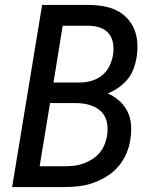

<svg xmlns="http://www.w3.org/2000/svg" viewBox="-20 -755 640 775"><path d="M29 0 150 -735H339Q368 -735 397 -730Q426 -725 450.5 -713Q475 -701 494 -680.5Q513 -660 523 -634.5Q533 -609 534.5 -579.5Q536 -550 531 -521Q527 -498 518.5 -475.5Q510 -453 494 -434Q478 -415 458 -401Q438 -387 415 -378Q440 -367 461 -348.5Q482 -330 494.5 -305Q507 -280 509 -250.5Q511 -221 506 -191Q502 -163 490 -135Q478 -107 458 -83.5Q438 -60 411.5 -43.5Q385 -27 357 -17Q329 -7 300 -3.5Q271 0 243 0ZM196 -422H302Q325 -422 348.5 -428.5Q372 -435 391 -450Q410 -465 421 -487Q432 -509 436 -532Q440 -556 436.5 -579Q433 -602 419.5 -619Q406 -636 384 -643.5Q362 -651 339 -651H233ZM140 -84H243Q261 -84 279.5 -86Q298 -88 316 -94.5Q334 -101 351 -111.5Q368 -122 381 -137Q394 -152 401.5 -170Q409 -188 412 -206Q415 -225 414 -243.5Q413 -262 406 -278.5Q399 -295 386 -307Q373 -319 356.5 -326Q340 -333 321.5 -336Q303 -339 284 -339H182Z"/></svg>

Font: Iosevka Custom Medium
Style: Italic
Weight: 500
Italic angle: -9°
Designer: Belleve Invis
Foundry: Belleve Invis
Version: Version 27.0.1